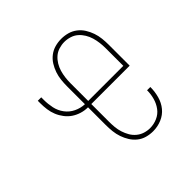

<svg xmlns="http://www.w3.org/2000/svg" viewBox="-145 -655 789 789"><g transform="rotate(-45 250.0 -260.0)"><path d="M314 8Q295 8 277 3Q259 -2 244.5 -13.5Q230 -25 220 -41Q210 -57 204 -74.5Q198 -92 196 -110.5Q194 -129 194 -148V-251Q175 -251 157 -256.5Q139 -262 124 -272Q109 -282 97.5 -297Q86 -312 79 -329Q72 -346 69.5 -364.5Q67 -383 67 -401V-416H87V-401Q87 -377 92 -353.5Q97 -330 111.5 -310.5Q126 -291 148 -280.5Q170 -270 194 -269V-372Q194 -391 196 -409.5Q198 -428 204 -445.5Q210 -463 220 -479Q230 -495 245 -506.5Q260 -518 278 -523Q296 -528 315 -528Q334 -528 352 -523Q370 -518 385 -506.5Q400 -495 410 -479Q420 -463 426 -445.5Q432 -428 434 -409.5Q436 -391 436 -372V-251H213V-148Q213 -132 214.5 -116Q216 -100 221 -84.5Q226 -69 234 -55Q242 -41 254.5 -30.5Q267 -20 282.5 -15Q298 -10 314 -10Q336 -10 356.5 -19Q377 -28 390 -45.5Q403 -63 409 -84.5Q415 -106 415 -127V-129H434V-127Q434 -102 427 -76.5Q420 -51 404 -31.5Q388 -12 364 -2Q340 8 314 8ZM213 -269H417V-372Q417 -388 415 -404Q413 -420 408.5 -435.5Q404 -451 395.5 -465Q387 -479 375 -489.5Q363 -500 347 -505Q331 -510 315 -510Q299 -510 283 -505Q267 -500 255 -489.5Q243 -479 234.5 -465Q226 -451 221.5 -435.5Q217 -420 215 -404Q213 -388 213 -372Z"/></g></svg>

Font: Iosevka SS18 Thin
Style: Regular
Weight: 100
Monospace: yes
Designer: Belleve Invis
Foundry: Belleve Invis
Version: Version 25.1.1; ttfautohint (v1.8.4)